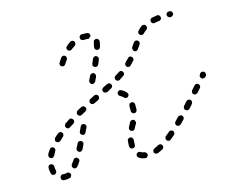

<svg xmlns="http://www.w3.org/2000/svg" viewBox="-85 -676 958 804"><g transform="rotate(-15 394.0 -273.5)"><path d="M102 -13Q100 -14 97 -13Q95 -12 93 -11Q91 -9 90 -7Q88 -5 88 -3Q87 2 90 7Q93 11 98 12Q104 12 110 12Q118 12 126 9Q128 9 130 7Q131 5 132 3Q133 1 134 -2Q134 -4 133 -7Q131 -12 126 -14Q121 -16 116 -14Q113 -13 110 -13Q106 -13 102 -13ZM460 9Q464 6 465 1Q466 -2 465 -4Q464 -6 463 -8Q462 -10 459 -12Q457 -13 455 -14Q445 -15 439 -19Q437 -21 435 -21Q432 -22 430 -21Q427 -21 425 -19Q423 -18 422 -16Q419 -12 420 -7Q421 -1 425 1Q436 9 451 11Q456 12 460 9ZM536 -13Q538 -18 535 -23Q534 -25 532 -27Q530 -28 528 -29Q525 -30 523 -29Q520 -29 518 -28Q508 -22 500 -19Q495 -17 493 -12Q491 -8 492 -3Q493 0 495 1Q497 3 499 4Q501 5 504 5Q506 5 509 4Q519 0 530 -6Q535 -8 536 -13ZM75 -51V-54Q75 -59 71 -63Q67 -67 62 -67Q57 -67 53 -63Q50 -59 50 -54V-51Q50 -40 53 -30Q54 -25 58 -22Q63 -20 68 -21Q70 -22 72 -23Q74 -25 75 -27Q77 -29 77 -32Q77 -34 77 -37Q75 -43 75 -51ZM146 -34Q147 -29 151 -26Q155 -23 160 -24Q165 -25 168 -29Q175 -37 181 -47Q184 -51 183 -56Q181 -61 177 -64Q175 -65 173 -66Q170 -66 168 -66Q165 -65 163 -64Q161 -62 160 -60Q154 -51 148 -44Q145 -39 146 -34ZM597 -60Q597 -65 594 -69Q592 -71 590 -72Q588 -73 585 -73Q583 -73 580 -73Q578 -72 576 -70Q567 -63 559 -56Q555 -53 555 -48Q554 -43 557 -39Q559 -37 561 -35Q563 -34 566 -34Q568 -34 571 -34Q573 -35 575 -37Q583 -43 592 -51Q596 -55 597 -60ZM399 -54Q399 -52 400 -49Q401 -47 403 -45Q405 -44 407 -43Q409 -42 412 -42Q417 -43 421 -46Q424 -50 424 -55Q424 -58 424 -62Q424 -68 425 -75Q425 -78 424 -80Q424 -82 422 -84Q421 -86 419 -88Q417 -89 414 -89Q409 -90 405 -87Q401 -84 400 -79Q399 -70 399 -62Q399 -58 399 -54ZM651 -112Q651 -117 647 -121Q645 -123 643 -124Q641 -124 638 -124Q636 -124 633 -123Q631 -123 629 -121Q621 -113 614 -105Q612 -103 611 -101Q610 -99 610 -96Q610 -94 611 -92Q612 -89 614 -87Q617 -84 622 -84Q628 -84 631 -87Q639 -95 647 -103Q651 -107 651 -112ZM183 -99Q183 -97 184 -94Q185 -92 186 -90Q188 -88 190 -87Q195 -84 199 -86Q204 -88 207 -92Q211 -101 216 -111Q217 -114 218 -116Q218 -119 217 -121Q216 -123 215 -125Q213 -127 211 -128Q206 -130 201 -129Q196 -127 194 -122Q189 -113 185 -104Q183 -102 183 -99ZM97 -124Q96 -129 92 -132Q88 -135 83 -134Q78 -133 75 -128Q68 -119 63 -109Q61 -104 63 -99Q64 -94 69 -92Q73 -90 78 -91Q83 -93 86 -98Q90 -106 95 -115Q98 -119 97 -124ZM419 -132Q417 -127 418 -122Q420 -117 424 -115Q429 -112 434 -114Q439 -115 441 -120Q442 -122 444 -126Q449 -135 452 -140Q454 -144 452 -149Q451 -154 446 -157Q444 -158 442 -158Q439 -158 437 -157Q434 -157 432 -155Q431 -153 429 -151Q427 -146 422 -137Q420 -133 419 -132ZM701 -162Q702 -164 702 -167Q702 -169 701 -171Q700 -174 698 -175Q694 -179 689 -179Q684 -178 680 -175L665 -158Q664 -156 663 -154Q662 -152 662 -149Q662 -147 663 -145Q664 -142 666 -141Q670 -137 675 -137Q680 -137 684 -141L699 -158Q700 -159 701 -162ZM146 -174Q147 -179 143 -183Q140 -187 135 -187Q129 -187 126 -184Q117 -177 109 -169Q108 -168 107 -165Q106 -163 106 -161Q106 -158 106 -156Q107 -153 109 -152Q113 -148 118 -148Q123 -148 127 -151Q134 -158 142 -165Q146 -169 146 -174ZM215 -159Q217 -154 222 -152Q226 -149 231 -151Q236 -153 238 -158L247 -177Q250 -181 248 -186Q246 -191 242 -193Q237 -196 232 -194Q227 -192 225 -187L216 -168Q214 -164 215 -159ZM444 -196Q443 -191 447 -187Q450 -183 455 -183Q460 -182 464 -185Q468 -189 469 -194Q469 -201 469 -208Q469 -213 469 -218Q469 -223 465 -227Q461 -230 456 -230Q454 -230 451 -228Q449 -227 447 -226Q446 -224 445 -221Q444 -219 444 -217Q444 -212 444 -208Q444 -202 444 -196ZM751 -218Q752 -220 752 -223Q751 -225 750 -227Q749 -230 747 -231Q743 -235 738 -234Q733 -234 730 -230L715 -213Q713 -211 713 -209Q712 -207 712 -204Q712 -202 713 -200Q714 -197 716 -196Q720 -192 725 -193Q730 -193 734 -197L749 -214Q750 -215 751 -218ZM204 -215Q205 -220 202 -224Q199 -229 194 -230Q189 -231 185 -228Q176 -222 167 -216Q163 -213 162 -208Q161 -203 164 -199Q167 -194 172 -193Q177 -193 181 -196Q190 -201 199 -207Q203 -210 204 -215ZM264 -246Q265 -248 266 -250Q267 -253 267 -255Q266 -258 265 -260Q263 -264 258 -266Q253 -267 248 -265Q239 -260 229 -255Q225 -252 224 -247Q222 -242 225 -238Q227 -233 232 -232Q237 -230 242 -233Q251 -238 260 -243Q262 -244 264 -246ZM788 -265Q788 -271 784 -274Q782 -276 780 -276Q778 -277 775 -277Q773 -277 770 -276Q768 -274 766 -273L764 -269Q760 -265 761 -260Q761 -255 765 -252Q767 -250 769 -249Q772 -249 774 -249Q777 -249 779 -250Q781 -251 783 -253L786 -256Q789 -260 788 -265ZM439 -253Q444 -253 448 -256Q452 -260 453 -265Q453 -270 449 -274Q441 -284 428 -290Q423 -293 419 -291Q414 -289 411 -285Q409 -280 411 -275Q412 -270 417 -268Q425 -264 431 -258Q434 -254 439 -253ZM330 -283Q332 -288 330 -292Q327 -297 322 -299Q318 -300 313 -298L294 -288Q289 -286 288 -281Q286 -276 288 -272Q291 -267 296 -265Q301 -264 305 -266L324 -275Q329 -278 330 -283ZM387 -307 389 -308Q393 -310 395 -315Q397 -320 394 -325Q392 -329 387 -331Q382 -332 378 -330L375 -329L359 -321Q354 -318 352 -313Q351 -309 353 -304Q355 -299 360 -298Q365 -296 370 -298ZM457 -354Q458 -359 455 -363Q452 -368 447 -368Q442 -369 438 -366Q430 -360 421 -355Q416 -352 415 -347Q414 -342 417 -337Q420 -333 425 -332Q430 -331 434 -334Q444 -340 452 -346Q457 -349 457 -354ZM309 -355Q310 -350 315 -347Q320 -345 325 -347Q329 -349 332 -353L341 -372Q343 -377 341 -382Q340 -387 335 -389Q330 -391 326 -389Q321 -388 318 -383L309 -364Q307 -359 309 -355ZM511 -400Q511 -402 511 -405Q511 -407 510 -410Q509 -412 507 -413Q505 -415 503 -416Q501 -417 498 -417Q496 -416 493 -415Q491 -414 490 -412Q483 -405 476 -398Q472 -394 472 -389Q472 -384 475 -380Q479 -376 484 -376Q489 -376 493 -380Q501 -388 508 -396Q510 -398 511 -400ZM339 -420Q341 -415 346 -413Q351 -411 356 -412Q360 -414 363 -419Q367 -429 371 -439Q373 -443 371 -448Q369 -453 364 -455Q360 -457 355 -455Q350 -453 348 -448Q344 -439 340 -429Q338 -424 339 -420ZM552 -456Q555 -460 554 -465Q552 -470 548 -473Q544 -476 539 -475Q534 -474 531 -469Q530 -468 530 -468Q523 -457 519 -452Q517 -447 518 -442Q519 -437 523 -434Q527 -431 532 -432Q537 -434 540 -438Q544 -443 551 -454Q552 -455 552 -456ZM243 -482Q242 -487 238 -490Q234 -493 229 -492Q224 -491 221 -487Q216 -480 209 -469Q206 -465 207 -459Q208 -454 212 -452Q216 -449 222 -450Q227 -451 229 -455Q236 -466 241 -472Q244 -476 243 -482ZM366 -485Q369 -481 374 -479Q376 -479 379 -479Q381 -479 383 -480Q385 -482 387 -484Q389 -486 389 -488Q393 -502 394 -511Q394 -516 391 -520Q388 -524 383 -525Q380 -525 378 -524Q375 -523 373 -522Q372 -520 370 -518Q369 -516 369 -513Q368 -506 365 -495Q364 -490 366 -485ZM600 -515Q601 -521 598 -525Q595 -529 590 -530Q584 -531 580 -528Q571 -521 563 -512Q561 -510 560 -508Q559 -506 559 -503Q559 -501 560 -499Q561 -496 563 -495Q567 -491 572 -491Q577 -491 581 -495Q587 -502 595 -507Q599 -510 600 -515ZM288 -520Q292 -523 293 -528Q294 -533 292 -537Q289 -542 284 -543Q279 -544 274 -541Q265 -535 256 -527Q252 -524 252 -519Q251 -514 255 -510Q258 -506 263 -506Q269 -505 272 -509Q280 -515 288 -520ZM665 -534Q668 -538 667 -543Q666 -549 662 -552Q658 -555 653 -554Q641 -552 631 -550Q626 -549 623 -544Q621 -540 622 -535Q623 -530 628 -527Q632 -524 637 -526Q646 -528 657 -529Q662 -530 665 -534ZM717 -536Q721 -540 721 -545Q720 -550 717 -554Q713 -558 708 -557H706Q701 -557 697 -554Q693 -550 693 -545Q693 -540 697 -536Q701 -532 706 -532H708Q713 -533 717 -536ZM338 -534Q334 -534 330 -534Q325 -534 321 -537Q317 -541 317 -546Q316 -551 320 -555Q323 -559 328 -559Q333 -559 338 -559Q345 -559 353 -558Q358 -557 361 -553Q363 -549 363 -544Q362 -543 362 -542Q362 -542 362 -541Q360 -540 359 -539Q356 -537 354 -534Q353 -534 351 -533Q350 -533 348 -534Q343 -534 338 -534Z"/></g></svg>

Font: FRB American Cursive Guidelines Dashed
Style: Italic
Weight: 400
Italic angle: -25°
Version: Version 2.0;Modular Font Editor K font №1